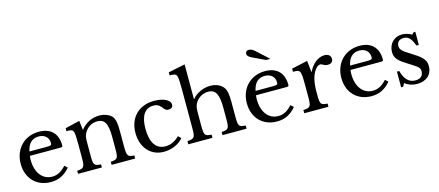

<svg xmlns="http://www.w3.org/2000/svg" viewBox="-56 -1429 4663 2039"><g transform="rotate(-15 2276.0 -410.0)"><path d="M522 -93 491 -121C441 -66 394 -42 339 -42C232 -42 162 -133 162 -272C162 -290 163 -306 166 -317H495C522 -317 526 -319 526 -337C526 -467 451 -540 323 -540C162 -540 49 -423 49 -259C49 -99 155 10 311 10C396 10 464 -23 522 -93ZM357 -363H173C190 -448 236 -492 307 -492C374 -492 417 -452 417 -391C417 -367 411 -363 357 -363Z M789 -157V-291C789 -354 793 -371 807 -398C835 -452 889 -486 948 -486C1031 -486 1062 -433 1062 -282V-150C1062 -51 1054 -38 979 -34V0H1238V-34C1165 -39 1157 -49 1157 -157V-324C1157 -409 1149 -453 1126 -484C1099 -518 1045 -540 984 -540C905 -540 834 -503 784 -441H780L768 -540L608 -502V-470C666 -470 680 -464 688 -428C692 -411 694 -361 694 -283V-150C694 -50 684 -39 610 -34V0H872V-34C795 -39 789 -49 789 -157Z M1768 -83 1738 -112C1688 -63 1639 -42 1584 -42C1481 -42 1425 -124 1425 -276C1425 -418 1475 -493 1569 -493C1608 -493 1629 -482 1655 -451C1680 -417 1692 -410 1716 -410C1746 -410 1765 -426 1765 -452C1765 -504 1692 -540 1589 -540C1423 -540 1311 -431 1311 -261C1311 -99 1410 10 1552 10C1640 10 1720 -25 1768 -83Z M2006 -159V-287C2006 -333 2007 -364 2023 -396C2050 -449 2107 -485 2170 -485C2251 -485 2282 -427 2282 -278V-152C2282 -51 2274 -39 2198 -35V0H2463V-35C2387 -40 2381 -50 2381 -159V-319C2381 -404 2372 -449 2348 -480C2319 -518 2265 -540 2207 -540C2131 -540 2050 -503 2008 -449H2004V-830L1820 -792V-758C1880 -758 1894 -751 1901 -718C1906 -694 1908 -649 1908 -571V-152C1908 -51 1899 -40 1822 -35V0H2088V-35C2012 -40 2006 -49 2006 -159Z M3008 -93 2977 -121C2927 -66 2880 -42 2825 -42C2718 -42 2648 -133 2648 -272C2648 -290 2649 -306 2652 -317H2981C3008 -317 3012 -319 3012 -337C3012 -467 2937 -540 2809 -540C2648 -540 2535 -423 2535 -259C2535 -99 2641 10 2797 10C2882 10 2950 -23 3008 -93ZM2843 -363H2659C2676 -448 2722 -492 2793 -492C2860 -492 2903 -452 2903 -391C2903 -367 2897 -363 2843 -363ZM2899 -651 2769 -770C2744 -793 2723 -803 2702 -803C2679 -803 2664 -790 2664 -768C2664 -747 2683 -731 2715 -716L2852 -651Z M3281 -159V-193C3281 -246 3287 -297 3298 -335C3318 -405 3358 -457 3394 -457C3418 -457 3431 -432 3473 -432C3510 -432 3531 -451 3531 -483C3531 -518 3505 -540 3462 -540C3394 -540 3324 -485 3288 -405H3284L3270 -529L3095 -491V-456C3181 -456 3183 -451 3183 -269V-152C3183 -51 3174 -39 3097 -35V0H3363V-35C3287 -40 3281 -49 3281 -159Z M4047 -93 4016 -121C3966 -66 3919 -42 3864 -42C3757 -42 3687 -133 3687 -272C3687 -290 3688 -306 3691 -317H4020C4047 -317 4051 -319 4051 -337C4051 -467 3976 -540 3848 -540C3687 -540 3574 -423 3574 -259C3574 -99 3680 10 3836 10C3921 10 3989 -23 4047 -93ZM3882 -363H3698C3715 -448 3761 -492 3832 -492C3899 -492 3942 -452 3942 -391C3942 -367 3936 -363 3882 -363Z M4204 -35C4240 -6 4286 10 4338 10C4437 10 4505 -48 4505 -142C4505 -218 4460 -252 4345 -324C4277 -366 4247 -387 4247 -431C4247 -474 4277 -499 4322 -499C4373 -499 4405 -467 4434 -386H4460V-530H4441L4421 -509C4392 -528 4350 -540 4314 -540C4230 -540 4165 -477 4165 -386C4165 -311 4210 -279 4300 -222C4398 -161 4416 -149 4416 -110C4416 -57 4382 -31 4329 -31C4259 -31 4213 -77 4187 -172H4162V0H4184Z"/></g></svg>

Font: Libre Baskerville
Style: Regular
Weight: 400
Designer: Pablo Impallari, Rodrigo Fuenzalida
Foundry: Pablo Impallari, Rodrigo Fuenzalida
Version: Version 1.051;Glyphs 3.2.3 (3260)